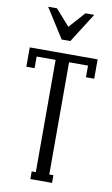

<svg xmlns="http://www.w3.org/2000/svg" viewBox="-99 -957 590 1008"><g transform="rotate(10 196.0 -453.5)"><path d="M318.8 -907.2 219.2 -750H172.9L73.2 -907.2H120.1L195.8 -821.8L272 -907.2ZM15.1 -577.1V-680.2H377V-577.1H333V-639.2H231.9V-41H253.9V0H138.2V-41H160.2V-639.2H59.1V-577.1Z"/></g></svg>

Font: Margherita
Style: Regular
Weight: 400
Designer: James Puckett
Foundry: Dunwich Type Founders
Version: Version 1.008;hotconv 1.0.109;makeotfexe 2.5.65596